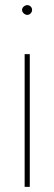

<svg xmlns="http://www.w3.org/2000/svg" viewBox="-20 -728 211 748"><path d="M76 0V-517H96V0ZM86 -670Q79 -670 72.5 -676Q66 -682 66 -689Q66 -697 72.5 -702.5Q79 -708 86 -708Q94 -708 99.5 -702.5Q105 -697 105 -689Q105 -682 99.5 -676Q94 -670 86 -670Z"/></svg>

Font: DM Sans 11pt Thin
Style: Regular
Weight: 250
Version: Version 4.004;gftools[0.9.30]